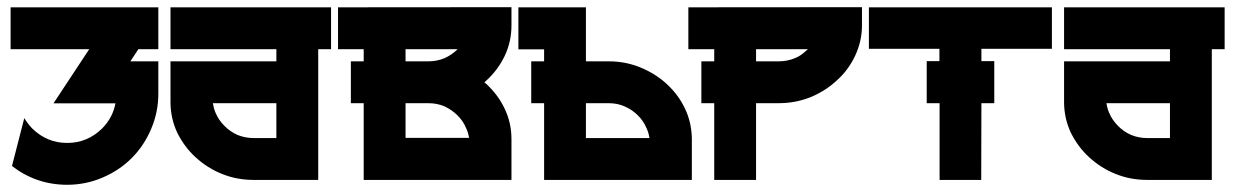

<svg xmlns="http://www.w3.org/2000/svg" viewBox="-20 -506 3474 540"><path d="M425.3 -333.5V-242.7Q425.3 -190.4 405 -143.1Q384.8 -95.7 350.3 -61.3Q315.9 -26.9 268.6 -6.6Q221.2 13.7 168.9 13.7Q82 13.7 13.7 -39.1L48.3 -173.8Q58.1 -157.7 70.8 -144.5Q112.3 -104 168.9 -104Q225.6 -104 267.1 -144.5Q297.4 -175.3 304.7 -215.3H130.4L231 -367.7H9.8V-485.4H425.3V-367.7H369.1L346.7 -333.5Z M911.1 -367.7H875V0H693.4Q646 0 605 -16.6Q564 -32.7 530.3 -63.5Q499 -91.8 478.5 -132.8Q459.5 -173.8 459.5 -218.8V-333.5H757.3V-367.7H459.5V-485.4H911.1ZM693.4 -117.7H757.3V-215.8H578.6Q581.1 -200.7 586.4 -188.5Q594.7 -168.5 611.3 -151.9Q626.5 -136.2 647.9 -126.5Q669.9 -117.7 693.4 -117.7Z M1399.4 -348.6Q1380.4 -309.1 1347.7 -279.3Q1346.7 -278.3 1345 -276.6Q1343.3 -274.9 1342.3 -274.4L1347.7 -270Q1381.3 -238.8 1399.4 -200.2Q1418.5 -160.6 1418.5 -114.7V0H1002.9V-215.8H966.8V-333.5H1002.9V-367.7H930.7V-485.4L1418.5 -485.8V-434.6Q1418.5 -388.7 1399.4 -348.6ZM1120.6 -367.7V-333.5H1184.6Q1209 -333.5 1230 -342.3Q1251 -351.6 1267.1 -367.7ZM1120.6 -215.8V-118.2H1299.3Q1296.9 -132.8 1291.5 -144.5Q1282.7 -166 1266.6 -181.6Q1251.5 -196.8 1230 -207Q1209 -215.8 1184.6 -215.8Z M1925.8 -117.7V0H1510.3V-215.8H1474.1V-333.5H1510.3V-367.2H1438V-485.4H1627.9V-333.5H1691.9Q1739.3 -333.5 1780.8 -316.4Q1823.7 -298.8 1855 -270Q1888.7 -238.8 1906.7 -200.2Q1924.8 -162.1 1925.8 -117.7ZM1627.9 -215.8V-117.7H1806.6Q1804.2 -133.3 1798.8 -144.5Q1790 -166 1773.9 -181.6Q1758.3 -197.3 1737.3 -206.5Q1716.8 -215.8 1691.9 -215.8Z M2404.3 -485.8V-434.6Q2404.3 -390.1 2384.8 -348.6Q2365.2 -307.6 2333 -279.3Q2300.8 -249.5 2258.8 -232.4Q2216.8 -215.8 2169.9 -215.8H2106.4V0H1988.8V-215.8H1952.6V-333.5H1988.8V-367.7H1916V-485.4ZM2215.3 -342.3Q2221.2 -344.7 2224.9 -346.7Q2228.5 -348.6 2232.2 -351.1Q2235.8 -353.5 2237.5 -355Q2239.3 -356.4 2244.1 -360.6Q2249 -364.7 2252.4 -367.7H2106.4V-333.5H2169.9Q2194.3 -333.5 2215.3 -342.3Z M2938.5 -368.7H2740.2V-334H2776.4V-215.8H2740.2L2739.7 0H2622.6V-215.8H2586.4V-334H2622.1V-368.7H2423.8V-485.4H2938.5Z M3424.3 -367.7H3388.2V0H3206.5Q3159.2 0 3118.2 -16.6Q3077.1 -32.7 3043.5 -63.5Q3012.2 -91.8 2991.7 -132.8Q2972.7 -173.8 2972.7 -218.8V-333.5H3270.5V-367.7H2972.7V-485.4H3424.3ZM3206.5 -117.7H3270.5V-215.8H3091.8Q3094.2 -200.7 3099.6 -188.5Q3107.9 -168.5 3124.5 -151.9Q3139.6 -136.2 3161.1 -126.5Q3183.1 -117.7 3206.5 -117.7Z"/></svg>

Font: Sangha Kali
Style: Regular
Weight: 400
Designer: Seslavinskaya Anna
Foundry: Popkern
Version: Version 2.000;PS 002.000;hotconv 1.0.88;makeotf.lib2.5.64775